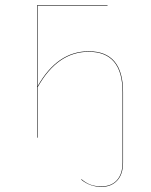

<svg xmlns="http://www.w3.org/2000/svg" viewBox="-20 -537 590 749"><path d="M460 -178V97Q460 143 437 167.5Q414 192 376 192Q331 192 297 164L298 162Q314 176 332 183Q350 190 376 190Q414 190 436 166Q458 142 458 97V-178Q458 -335 326 -335Q204 -335 127 -197V0H125V-517H400L399 -515H127V-201Q204 -337 326 -337Q460 -337 460 -178Z"/></svg>

Font: FiraGO Two
Style: Regular
Weight: 100
Designer: bBox Type
Foundry: bBox Type GmbH
Version: Version 1.001